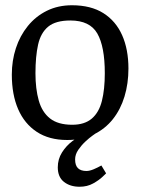

<svg xmlns="http://www.w3.org/2000/svg" viewBox="-20 -524 537 731"><path d="M236 9Q167 9 120 -22Q73 -53 49 -108.5Q25 -164 25 -240Q25 -293 40.5 -340.5Q56 -388 86 -425Q116 -462 158.5 -483Q201 -504 254 -504Q326 -504 373.5 -474Q421 -444 445 -390Q469 -336 469 -263Q469 -206 454 -156.5Q439 -107 409.5 -70Q380 -33 336.5 -12Q293 9 236 9ZM255 -49Q302 -49 329.5 -72.5Q357 -96 368 -140Q379 -184 379 -245Q379 -347 350.5 -396.5Q322 -446 248 -446Q192 -446 163.5 -422.5Q135 -399 125 -354Q115 -309 115 -245Q115 -186 127.5 -141.5Q140 -97 170.5 -73Q201 -49 255 -49ZM384 136Q384 136 370.5 149Q357 162 334.5 174.5Q312 187 283 187Q247 187 223.5 168.5Q200 150 200 113Q200 82 216 56.5Q232 31 256 13Q280 -5 304 -16H344Q344 -16 332 -7.5Q320 1 305 15Q290 29 278 46.5Q266 64 266 83Q266 106 277 116.5Q288 127 309 127Q321 127 336.5 120.5Q352 114 366 106Z"/></svg>

Font: Faustina VF Beta
Style: Regular
Weight: 400
Designer: Alfonso Garcia
Foundry: Omnibus-Type
Version: Version 1.006